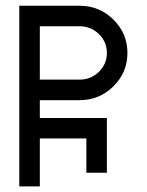

<svg xmlns="http://www.w3.org/2000/svg" viewBox="-20 -665 523 685"><path d="M263.7 -380.9Q304.2 -380.9 332.8 -408.7Q361.3 -436.5 361.3 -476.1Q361.3 -515.6 332.8 -543.5Q304.2 -571.3 263.7 -571.3H122.1V-380.9ZM122.1 0H48.8V-644.5H263.7Q334.5 -644.5 384.5 -595.2Q434.6 -545.9 434.6 -476.1Q434.6 -406.2 384.5 -356.9Q334.5 -307.6 263.7 -307.6H122.1V-244.1H361.3V-48.8H288.1V-170.9H122.1Z"/></svg>

Font: Catrinity
Style: Regular
Weight: 400
Designer: Alexander Lange
Foundry: High-Logic / Made with FontCreator
Version: Version 2.090;May 20, 2024;FontCreator 15.0.0.2974 64-bit